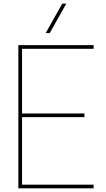

<svg xmlns="http://www.w3.org/2000/svg" viewBox="-20 -1026 580 1046"><path d="M341 -846ZM251 -846H229L319 -1006H341ZM490 0H80V-780H490V-760H100V-408H440V-388H100V-20H490Z"/></svg>

Font: Tanohe Sans Thin
Style: Regular
Weight: 100
Designer: Village Type and Design LLC & Cristiano Sobral
Foundry: Cooper Hewitt Smithsonian Design Museum
Version: Version 1.00;September 29, 2021;FontCreator 13.0.0.2655 64-b